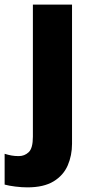

<svg xmlns="http://www.w3.org/2000/svg" viewBox="-72 -569 402 829"><path d="M46 240Q22 240 -6 236.5Q-34 233 -52 228V95Q-36 100 -22 102.5Q-8 105 9 105Q34 105 52 88Q70 71 70 21V-549H239V52Q239 102 220.5 145Q202 188 159.5 214Q117 240 46 240Z"/></svg>

Font: Noto Sans Meetei Mayek ExtraBold
Style: Regular
Weight: 800
Designer: Monotype Design Team and Neelakash Kshetrimayum
Foundry: Monotype Imaging Inc.
Version: Version 2.002; ttfautohint (v1.8.4.7-5d5b)